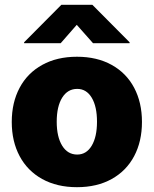

<svg xmlns="http://www.w3.org/2000/svg" viewBox="-20 -775 645 805"><path d="M29.3 -263.7Q29.3 -345.2 62.3 -407Q95.2 -468.8 157 -502.9Q218.8 -537.1 302.7 -537.1Q386.7 -537.1 448.2 -502.9Q509.8 -468.8 542.5 -407Q575.2 -345.2 575.2 -263.7Q575.2 -182.1 542.5 -120.4Q509.8 -58.6 448.2 -24.4Q386.7 9.8 302.7 9.8Q218.8 9.8 157 -24.4Q95.2 -58.6 62.3 -120.4Q29.3 -182.1 29.3 -263.7ZM386.7 -264.6Q386.7 -328.6 364.5 -365.5Q342.3 -402.3 303.7 -402.3Q263.7 -402.3 240.7 -365.5Q217.8 -328.6 217.8 -264.6Q217.8 -201.2 240.7 -164.1Q263.7 -127 303.7 -127Q342.3 -127 364.5 -164.1Q386.7 -201.2 386.7 -264.6ZM301.8 -670.9 234.4 -593.8H81.1V-597.7L237.3 -754.9H367.2L523.4 -597.7V-593.8H370.1Z"/></svg>

Font: Pretendard Std Black
Style: Regular
Weight: 900
Designer: Base glyphs from Inter by Rasmus Andersson; Hangeul glyphs from Noto Sans CJK(Source Han Sans) by Jang Soo-young and Kan
Foundry: Kil Hyung-jin
Version: Version 1.309